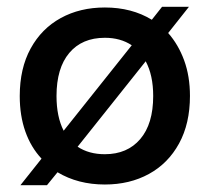

<svg xmlns="http://www.w3.org/2000/svg" viewBox="-20 -532 615 564"><path d="M40 12 102 -66Q71 -99 54.5 -145.5Q38 -192 38 -250Q38 -331 70 -389.5Q102 -448 158.5 -479Q215 -510 288 -510Q367 -510 426 -474L456 -512H535L474 -435Q504 -401 521 -354.5Q538 -308 538 -250Q538 -169 506 -110.5Q474 -52 417.5 -21Q361 10 288 10Q209 10 149 -26L118 12ZM288 -421Q221 -421 183.5 -376.5Q146 -332 146 -250Q146 -189 167 -148L367 -399Q334 -421 288 -421ZM430 -250Q430 -311 408 -352L208 -101Q241 -79 288 -79Q354 -79 392 -123.5Q430 -168 430 -250Z"/></svg>

Font: Prodigy Sans Medium
Style: Regular
Weight: 500
Designer: Wei Huang
Foundry: Wei Huang
Version: Version 1.003; ttfautohint (v1.8.3)